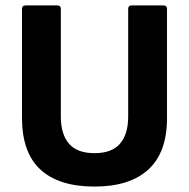

<svg xmlns="http://www.w3.org/2000/svg" viewBox="-20 -675 696 707"><path d="M328 12Q197 12 129 -50.5Q61 -113 61 -241V-642Q61 -655 74 -655H191Q204 -655 204 -642V-246Q204 -181 234 -146Q264 -111 328 -111Q392 -111 422 -146Q452 -181 452 -246V-642Q452 -655 465 -655H582Q595 -655 595 -642V-240Q595 -114 526.5 -51Q458 12 328 12Z"/></svg>

Font: Sofia Sans ExtraBold
Style: Regular
Weight: 800
Designer: Botio Nikoltchev, Ani Petrova
Foundry: lettersoup
Version: Version 4.101; ttfautohint (v1.8.4.7-5d5b)